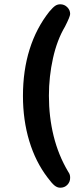

<svg xmlns="http://www.w3.org/2000/svg" viewBox="-20 -696 371 895"><path d="M87 -249Q87 -136 116.5 -38.5Q146 59 202 132Q222 159 234.5 169Q247 179 261 179Q281 179 294 165.5Q307 152 307 133Q307 126 305.5 119.5Q304 113 297 103Q252 27 230 -62Q208 -151 208 -250Q208 -339 227 -424.5Q246 -510 283 -572Q307 -619 307 -631Q307 -649 293.5 -662.5Q280 -676 261 -676Q248 -676 237.5 -669Q227 -662 210 -642Q149 -565 118 -466Q87 -367 87 -249Z"/></svg>

Font: Beiruti
Style: Bold
Weight: 700
Designer: Arlette Boutros
Foundry: Boutros
Version: Version 1.41